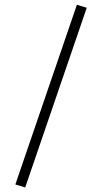

<svg xmlns="http://www.w3.org/2000/svg" viewBox="-20 -699 444 818"><path d="M307.6 -678.7 349.6 -666 87.4 99.6 45.4 86.9Z"/></svg>

Font: Vazir Thin FD-WOL
Style: Thin-FD-WOL
Weight: 100
Designer: Saber Rastikerdar
Foundry: Saber Rastikerdar
Version: Version 30.1.0